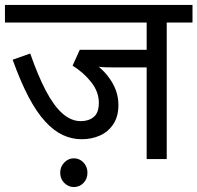

<svg xmlns="http://www.w3.org/2000/svg" viewBox="-20 -642 797 775"><path d="M653 -551V0H572V-370H435Q409 -370 393.5 -371Q378 -372 369 -375L362 -385Q404 -356 431 -312Q458 -268 458 -218Q458 -172 437.5 -141Q417 -110 383.5 -95Q350 -80 310 -80Q270 -80 233.5 -97Q197 -114 162.5 -151.5Q128 -189 95.5 -250.5Q63 -312 31 -401L102 -426Q133 -337 165 -276Q197 -215 232 -184Q267 -153 306 -153Q338 -153 358.5 -170Q379 -187 379 -227Q379 -271 348.5 -310Q318 -349 273 -377L302 -441H572V-551H0V-622H757V-551ZM223 55Q223 31 239.5 14Q256 -3 278 -3Q301 -3 317 14Q333 31 333 55Q333 80 317 96.5Q301 113 278 113Q256 113 239.5 96.5Q223 80 223 55Z"/></svg>

Font: Noto Sans Devanagari
Style: Regular
Weight: 400
Designer: Jelle Bosma - Monotype Design Team
Foundry: Monotype Imaging Inc.
Version: Version 2.003